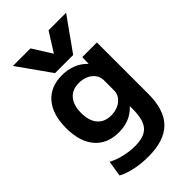

<svg xmlns="http://www.w3.org/2000/svg" viewBox="-294 -891 1212 1212"><g transform="rotate(-45 312.0 -285.0)"><path d="M75.4 -790H232L311.7 -663.3H313.7L393.3 -790H550L393.3 -570H231.4ZM276.3 220Q213.7 220 156.7 208Q99.7 196 62.3 174.7L79 69.4Q115.7 89.7 165.3 101.5Q215 113.4 263.3 113.4Q346.7 113.4 382.2 73.4Q417.7 33.4 417.7 -60V-87.3H415.7Q384.7 -53.3 343.9 -36.7Q303 -20 252.7 -20Q149.7 -20 92.3 -86.8Q35 -153.7 35 -275Q35 -396.3 92.3 -463.2Q149.7 -530 252.7 -530Q303.7 -530 346.9 -512.8Q390 -495.7 421 -462.7H423L424.4 -520H555V-60Q555 82.3 486.5 151.2Q418 220 276.3 220ZM293 -130Q329.3 -130 357.2 -143Q385 -156 401.4 -178.6Q417.7 -201.3 417.7 -230V-320Q417.7 -349 401.4 -371.5Q385 -394 357.2 -407Q329.3 -420 293 -420Q234.3 -420 202 -382.2Q169.6 -344.4 169.6 -275Q169.6 -205.6 202 -167.8Q234.3 -130 293 -130Z"/></g></svg>

Font: M PLUS 1 Thin
Style: Regular
Weight: 100
Designer: Coji Morishita
Foundry: UNDERFOREST DESIGN
Version: Version 1.001